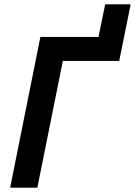

<svg xmlns="http://www.w3.org/2000/svg" viewBox="-20 -869 625 889"><path d="M27 0 167 -698H436L467 -849H585L532 -587H271L153 0Z"/></svg>

Font: IBM Plex Sans SemiBold
Style: Italic
Weight: 600
Italic angle: -11.31°
Designer: Mike Abbink, Paul van der Laan, Pieter van Rosmalen
Foundry: Bold Monday
Version: Version 3.201